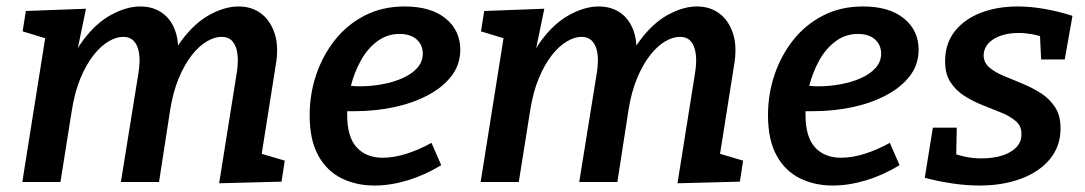

<svg xmlns="http://www.w3.org/2000/svg" viewBox="-20 -563 3358 594"><path d="M658 4 712 -335Q718 -371 714.5 -396.5Q711 -422 699 -435.5Q687 -449 665 -449Q644 -449 620 -435Q596 -421 573.5 -392.5Q551 -364 533 -321Q515 -278 506 -220L472 0H354L408 -335Q414 -371 410.5 -396.5Q407 -422 394.5 -435.5Q382 -449 361 -449Q340 -449 316 -435Q292 -421 269.5 -392.5Q247 -364 229 -321Q211 -278 202 -220L167 0H49L123 -465L171 -429L50 -466L60 -529L246 -536L209 -357L173 -294Q196 -383 236.5 -437.5Q277 -492 324.5 -517.5Q372 -543 414 -543Q454 -543 482.5 -522.5Q511 -502 523.5 -463.5Q536 -425 528 -371L522 -335L478 -294Q501 -383 541.5 -437.5Q582 -492 629 -517.5Q676 -543 718 -543Q759 -543 788 -521Q817 -499 830 -458.5Q843 -418 833 -361L786 -64L736 -103L861 -66L851 -1Z M1138 11Q1082 11 1036.5 -11.5Q991 -34 964.5 -82Q938 -130 938 -207Q938 -271 958 -331Q978 -391 1016 -439Q1054 -487 1108.5 -515Q1163 -543 1232 -543Q1313 -543 1358.5 -506Q1404 -469 1404 -409Q1404 -363 1376.5 -327.5Q1349 -292 1302 -267.5Q1255 -243 1197 -231Q1139 -219 1077 -219Q1067 -219 1058 -219Q1049 -219 1041 -220L1048 -299Q1059 -298 1070.5 -297Q1082 -296 1094 -296Q1129 -296 1163.5 -302.5Q1198 -309 1226 -321.5Q1254 -334 1271 -353Q1288 -372 1288 -397Q1288 -424 1269 -441Q1250 -458 1216 -458Q1178 -458 1147.5 -435.5Q1117 -413 1096.5 -376Q1076 -339 1065 -295.5Q1054 -252 1054 -209Q1054 -139 1083.5 -107Q1113 -75 1164 -75Q1198 -75 1236.5 -87Q1275 -99 1315 -121L1345 -52Q1294 -21 1241 -5Q1188 11 1138 11Z M2076 4 2130 -335Q2136 -371 2132.5 -396.5Q2129 -422 2117 -435.5Q2105 -449 2083 -449Q2062 -449 2038 -435Q2014 -421 1991.5 -392.5Q1969 -364 1951 -321Q1933 -278 1924 -220L1890 0H1772L1826 -335Q1832 -371 1828.5 -396.5Q1825 -422 1812.5 -435.5Q1800 -449 1779 -449Q1758 -449 1734 -435Q1710 -421 1687.5 -392.5Q1665 -364 1647 -321Q1629 -278 1620 -220L1585 0H1467L1541 -465L1589 -429L1468 -466L1478 -529L1664 -536L1627 -357L1591 -294Q1614 -383 1654.5 -437.5Q1695 -492 1742.5 -517.5Q1790 -543 1832 -543Q1872 -543 1900.5 -522.5Q1929 -502 1941.5 -463.5Q1954 -425 1946 -371L1940 -335L1896 -294Q1919 -383 1959.5 -437.5Q2000 -492 2047 -517.5Q2094 -543 2136 -543Q2177 -543 2206 -521Q2235 -499 2248 -458.5Q2261 -418 2251 -361L2204 -64L2154 -103L2279 -66L2269 -1Z M2556 11Q2500 11 2454.5 -11.5Q2409 -34 2382.5 -82Q2356 -130 2356 -207Q2356 -271 2376 -331Q2396 -391 2434 -439Q2472 -487 2526.5 -515Q2581 -543 2650 -543Q2731 -543 2776.5 -506Q2822 -469 2822 -409Q2822 -363 2794.5 -327.5Q2767 -292 2720 -267.5Q2673 -243 2615 -231Q2557 -219 2495 -219Q2485 -219 2476 -219Q2467 -219 2459 -220L2466 -299Q2477 -298 2488.5 -297Q2500 -296 2512 -296Q2547 -296 2581.5 -302.5Q2616 -309 2644 -321.5Q2672 -334 2689 -353Q2706 -372 2706 -397Q2706 -424 2687 -441Q2668 -458 2634 -458Q2596 -458 2565.5 -435.5Q2535 -413 2514.5 -376Q2494 -339 2483 -295.5Q2472 -252 2472 -209Q2472 -139 2501.5 -107Q2531 -75 2582 -75Q2616 -75 2654.5 -87Q2693 -99 2733 -121L2763 -52Q2712 -21 2659 -5Q2606 11 2556 11Z M3010 11Q2970 11 2926 4.5Q2882 -2 2841 -13L2866 -168H2940L2938 -67L2922 -91Q2943 -83 2966.5 -78Q2990 -73 3017 -73Q3052 -73 3079.5 -81.5Q3107 -90 3123.5 -106.5Q3140 -123 3140 -147Q3141 -172 3123.5 -187.5Q3106 -203 3079 -214Q3052 -225 3021.5 -237Q2991 -249 2964 -266Q2937 -283 2920 -309.5Q2903 -336 2904 -378Q2905 -430 2934.5 -467Q2964 -504 3014.5 -523.5Q3065 -543 3129 -543Q3168 -543 3211 -535.5Q3254 -528 3298 -514L3274 -379H3201L3197 -462L3217 -444Q3196 -453 3173.5 -457Q3151 -461 3131 -461Q3100 -461 3076 -452.5Q3052 -444 3038 -429Q3024 -414 3023 -393Q3023 -370 3040 -355Q3057 -340 3084.5 -328.5Q3112 -317 3142.5 -304.5Q3173 -292 3200.5 -274.5Q3228 -257 3245 -230Q3262 -203 3261 -162Q3260 -109 3227.5 -70Q3195 -31 3138.5 -10Q3082 11 3010 11Z"/></svg>

Font: Bitter Thin SemiBold
Style: Italic
Weight: 600
Italic angle: -9°
Version: Version 2.002